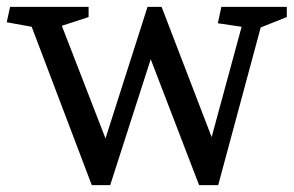

<svg xmlns="http://www.w3.org/2000/svg" viewBox="-26 -540 857 560"><path d="M609.4 -472.2 619.6 -520H810.5V-490.2L734.4 -460L610.4 0H554.7L413.6 -367.2L295.4 0H241.7L66.4 -461.9L-6.3 -475.1L3.4 -520H232.4V-490.2L154.3 -464.8L281.7 -136.2L404.3 -520H445.3L591.3 -140.1L678.7 -461.9Z"/></svg>

Font: Brawler
Style: Regular
Weight: 400
Version: Version 1.000